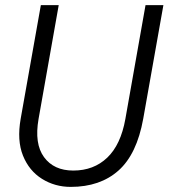

<svg xmlns="http://www.w3.org/2000/svg" viewBox="-20 -720 660 752"><path d="M257 12Q195 12 144.5 -19.5Q94 -51 70 -110.5Q46 -170 61 -255L140 -700H210L131 -254Q114 -157 152.5 -104.5Q191 -52 267 -52Q347 -52 400 -102.5Q453 -153 471 -254L550 -700H620L541 -255Q516 -116 444 -52Q372 12 257 12Z"/></svg>

Font: DM Mono Light
Style: Italic
Weight: 300
Italic angle: -10°
Designer: Colophon Foundry
Foundry: Colophon Foundry
Version: Version 1.000; ttfautohint (v1.8.2.53-6de2)